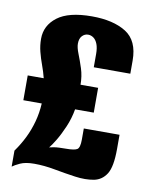

<svg xmlns="http://www.w3.org/2000/svg" viewBox="-72 -653 566 709"><g transform="rotate(10 211.0 -299.0)"><path d="M20 0V-60Q40 -88 54.5 -117.5Q69 -147 78 -180Q87 -213 89 -249H20V-342H80Q74 -366 65.5 -389Q57 -412 51 -435.5Q45 -459 45 -484Q45 -534 87 -566Q129 -598 216 -598Q296 -598 344 -568Q392 -538 392 -463V-414H255V-464Q255 -486 249.5 -500.5Q244 -515 234.5 -522Q225 -529 214 -529Q201 -529 191.5 -519Q182 -509 182 -490Q182 -475 191 -452.5Q200 -430 209 -402Q218 -374 218 -342H284V-249H214Q208 -214 194 -181.5Q180 -149 166 -126Q152 -103 144 -94Q152 -96 161 -97.5Q170 -99 181.5 -99.5Q193 -100 206 -100Q238 -100 248 -106.5Q258 -113 258 -143V-185H392V-132Q392 -65 375 -38Q358 -11 328 -5Q296 1 257 -4.5Q218 -10 178 -17.5Q138 -25 101 -25Q68 -25 48.5 -16Q29 -7 20 0Z"/></g></svg>

Font: Alumni Sans Thin Black
Style: Regular
Weight: 900
Version: Version 1.018